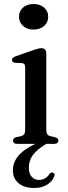

<svg xmlns="http://www.w3.org/2000/svg" viewBox="-20 -715 340 954"><path d="M202 -19.5 212.5 -1.5Q170 22.5 146.8 51Q123.5 79.5 123.5 118.5Q123.5 148.5 137.8 163.8Q152 179 174 179Q189.5 179 203.2 171.2Q217 163.5 225.5 150Q229.5 145 233.2 143.2Q237 141.5 242 142.5Q246.5 143.5 249.8 148.5Q253 153.5 249 162Q242 184 215.8 201.5Q189.5 219 149.5 219Q100 219 72 195.2Q44 171.5 44 131Q44 99.5 61.2 72.5Q78.5 45.5 113.8 22.8Q149 0 202 -19.5ZM210 -450V-68Q210 -54.5 215 -47.8Q220 -41 230 -38.5L252.5 -33.5Q261.5 -31 265.8 -26.8Q270 -22.5 270 -16Q270 -9 264.5 -4.5Q259 0 247.5 0H66.5Q55 0 49.8 -4.5Q44.5 -9 44.5 -16Q44.5 -22.5 48.5 -26.8Q52.5 -31 61 -33.5L85 -38.5Q95 -41.5 100 -48Q105 -54.5 105 -67.5V-379.5Q105 -391 101.2 -395.8Q97.5 -400.5 89 -401.5L55 -403Q46.5 -404.5 43 -408Q39.5 -411.5 39.5 -417Q39.5 -423.5 43.5 -427.5Q47.5 -431.5 58.5 -435.5L142.5 -465Q158.5 -470.5 168 -473Q177.5 -475.5 184.5 -475.5Q197.5 -475.5 203.8 -468.8Q210 -462 210 -450ZM146.5 -568Q114.5 -568 94.5 -586Q74.5 -604 74.5 -632Q74.5 -660 94.5 -677.5Q114.5 -695 146.5 -695Q179 -695 199.2 -677.2Q219.5 -659.5 219.5 -632Q219.5 -604 199.2 -586Q179 -568 146.5 -568Z"/></svg>

Font: Fraunces 17pt
Style: Regular
Weight: 400
Version: Version 1.000;[b76b70a41]